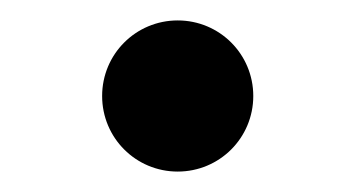

<svg xmlns="http://www.w3.org/2000/svg" viewBox="-20 -379 348 188"><path d="M154 -211C195 -211 228 -244 228 -285C228 -326 195 -359 154 -359C113 -359 80 -326 80 -285C80 -244 113 -211 154 -211Z"/></svg>

Font: Basteleur Moonlight
Style: Regular
Weight: 300
Designer: Keussel
Foundry: Keussel Studio
Version: Version 1.300;Glyphs 3.2 (3192)